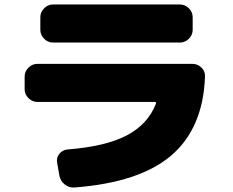

<svg xmlns="http://www.w3.org/2000/svg" viewBox="-20 -780 1040 857"><path d="M838 -495Q862 -495 879 -478.5Q896 -462 895 -439Q887 -209 745.5 -87Q604 35 311 57Q287 58 268.5 43Q250 28 245 4L235 -54Q231 -76 245 -93.5Q259 -111 282 -113Q451 -126 545.5 -175.5Q640 -225 676 -317Q678 -325 671 -325H147Q124 -325 107 -342Q90 -359 90 -382V-438Q90 -461 107 -478Q124 -495 147 -495ZM217 -760H783Q806 -760 823 -743Q840 -726 840 -703V-647Q840 -624 823 -607Q806 -590 783 -590H217Q194 -590 177 -607Q160 -624 160 -647V-703Q160 -726 177 -743Q194 -760 217 -760Z"/></svg>

Font: Rounded Mplus 1c Black
Style: Regular
Weight: 900
Version: Version 1.059.20150529